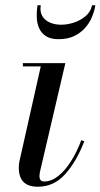

<svg xmlns="http://www.w3.org/2000/svg" viewBox="-20 -700 382 730"><path d="M124 10Q88 10 69.8 -7.8Q51.5 -25.5 51.5 -63Q51.5 -67 52 -73.8Q52.5 -80.5 53.5 -85L135 -447.5H67V-460H228.5L132 -47Q131 -42.5 130.5 -37.8Q130 -33 130 -29Q130 -21 134.2 -15.5Q138.5 -10 148 -10Q175.5 -10 201.8 -31Q228 -52 250.5 -87.8Q273 -123.5 289 -167L300.5 -163Q272 -88 228.8 -39Q185.5 10 124 10ZM202.5 -551Q172.5 -551 154.8 -562.5Q137 -574 128.8 -592.8Q120.5 -611.5 119.8 -634.2Q119 -657 122.5 -680H135Q131 -655.5 140.8 -639Q150.5 -622.5 169.8 -614.2Q189 -606 212.5 -606Q236 -606 261.2 -614.2Q286.5 -622.5 305.8 -639Q325 -655.5 330 -680H342.5Q339 -657 329.2 -634.2Q319.5 -611.5 302.5 -592.8Q285.5 -574 261 -562.5Q236.5 -551 202.5 -551Z"/></svg>

Font: Bodoni Moda 18pt
Style: Italic
Weight: 400
Italic angle: -13°
Designer: Owen Earl
Foundry: indestructible type
Version: Version 2.005